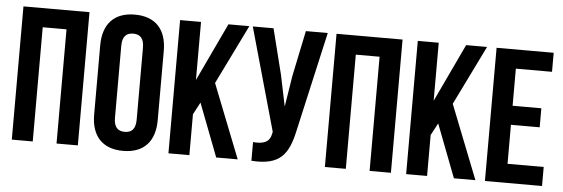

<svg xmlns="http://www.w3.org/2000/svg" viewBox="-47 -853 2949 1005"><g transform="rotate(5 1427.0 -350.0)"><path d="M150 -600H275V0H387V-700H40V0H150Z M568 -539C568 -590 590 -608 625 -608C660 -608 682 -590 682 -539V-161C682 -110 660 -92 625 -92C590 -92 568 -110 568 -161ZM458 -168C458 -55 517 8 625 8C733 8 792 -55 792 -168V-532C792 -645 733 -708 625 -708C517 -708 458 -645 458 -532Z M1114 0H1227L1074 -388L1227 -700H1117L973 -395V-700H863V0H973V-215L1007 -279Z M1639 -700H1524L1474 -460L1448 -297L1414 -461L1354 -700H1245L1397 -160L1396 -154C1387 -103 1355 -93 1299 -97V1C1452 12 1494 -53 1521 -178Z M1795 -600H1920V0H2032V-700H1685V0H1795Z M2363 0H2476L2323 -388L2476 -700H2366L2222 -395V-700H2112V0H2222V-215L2256 -279Z M2636 -600H2826V-700H2526V0H2826V-100H2636V-305H2787V-405H2636Z"/></g></svg>

Font: Bebas Neue
Style: Bold
Weight: 700
Designer: Ryoichi Tsunekawa
Foundry: Ryoichi Tsunekawa
Version: Version 1.300